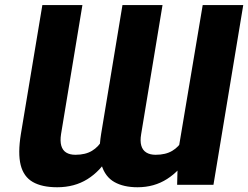

<svg xmlns="http://www.w3.org/2000/svg" viewBox="-20 -748 1004 777"><path d="M700.2 -131.3 800.3 -727.5H964.4L843.8 0H696.8ZM740.7 -246.1 788.6 -247.1Q776.4 -173.3 742.4 -115.2Q708.5 -57.1 656.2 -23.7Q604 9.8 536.6 9.8Q480.5 9.8 443.1 -11.2Q405.8 -32.2 391.1 -79.6Q376.5 -127 389.2 -205.6L475.6 -727.5H637.7L551.3 -205.6Q546.4 -177.2 551.8 -158.7Q557.1 -140.1 572 -130.9Q586.9 -121.6 609.9 -121.6Q650.4 -121.6 677.2 -137.7Q704.1 -153.8 719.5 -182.1Q734.9 -210.4 740.7 -246.1ZM416.5 -246.1 465.8 -247.1Q453.6 -171.9 419.9 -113.8Q386.2 -55.7 333.7 -22.9Q281.2 9.8 211.4 9.8Q149.9 9.8 112.8 -11.5Q75.7 -32.7 63.7 -80.1Q51.8 -127.4 64.5 -205.6L151.4 -727.5H313.5L227.1 -205.6Q222.7 -177.2 228 -158.4Q233.4 -139.6 248 -130.6Q262.7 -121.6 285.2 -121.6Q325.7 -121.6 352.3 -137.7Q378.9 -153.8 394.5 -181.9Q410.2 -210 416.5 -246.1Z"/></svg>

Font: Inter 18pt ExtraBold
Style: Italic
Weight: 800
Italic angle: -9.3988°
Designer: Rasmus Andersson
Foundry: rsms
Version: Version 4.001;git-66647c0bb